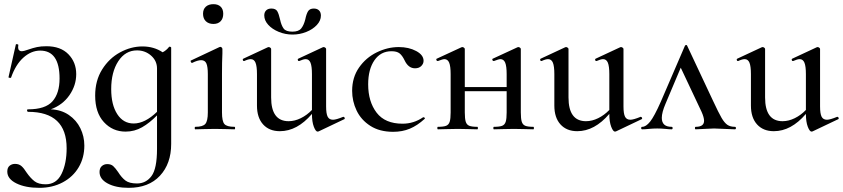

<svg xmlns="http://www.w3.org/2000/svg" viewBox="-20 -621 4048 922"><path d="M385 78Q385 136 358 182Q331 228 281.5 254.5Q232 281 169 281Q102 281 58.5 259.5Q15 238 15 203Q15 184 26 175Q37 166 52 166Q71 166 83 176.5Q95 187 108 208Q127 235 146 249.5Q165 264 199 264Q251 264 275.5 214Q300 164 300 91Q300 -84 115 -84Q111 -84 110 -90Q109 -96 115 -96Q198 -96 232 -134.5Q266 -173 266 -244Q266 -378 173 -378Q130 -378 92.5 -344.5Q55 -311 33 -248Q32 -247 29 -247Q20 -247 21 -251L56 -407Q56 -409 60 -409Q63 -409 66 -407.5Q69 -406 68 -405Q67 -401 67 -394Q67 -384 72 -379.5Q77 -375 83 -375Q95 -375 116 -383Q139 -391 158 -395Q177 -399 203 -399Q271 -399 308.5 -360.5Q346 -322 346 -265Q346 -211 313.5 -164Q281 -117 224 -96Q274 -94 310.5 -69Q347 -44 366 -5Q385 34 385 78Z M795 -397Q797 -397 799.5 -395.5Q802 -394 802 -393V70Q802 165 748 223Q694 281 598 281Q536 281 497 260Q458 239 458 205Q458 186 469 176.5Q480 167 495 167Q513 167 523.5 176.5Q534 186 547 205Q564 232 582.5 246Q601 260 638 260Q681 260 707.5 224.5Q734 189 734 94V-67Q699 -31 662.5 -10Q626 11 583 11Q521 11 479 -34.5Q437 -80 437 -162Q437 -234 470.5 -287.5Q504 -341 556.5 -369.5Q609 -398 664 -398Q719 -398 761 -370Q779 -379 792 -396Q793 -397 795 -397ZM734 -84V-292Q734 -329 705.5 -354Q677 -379 638 -379Q582 -379 548 -327Q514 -275 514 -193Q514 -118 543 -73Q572 -28 622 -28Q676 -28 734 -84Z M918 -12Q954 -12 966 -26Q978 -40 978 -81V-265Q978 -301 971 -316.5Q964 -332 946 -332Q929 -332 903 -319H902Q898 -319 896 -324.5Q894 -330 898 -331L1034 -395L1038 -396Q1042 -396 1045 -392.5Q1048 -389 1048 -386V-365Q1046 -323 1046 -267V-81Q1046 -39 1057.5 -25.5Q1069 -12 1106 -12Q1109 -12 1109 -6Q1109 0 1106 0Q1082 0 1067 -1L1012 -2L957 -1Q942 0 918 0Q915 0 915 -6Q915 -12 918 -12ZM955 -555Q955 -577 968.5 -589Q982 -601 1005 -601Q1027 -601 1039.5 -589Q1052 -577 1052 -555Q1052 -532 1039.5 -519Q1027 -506 1005 -506Q982 -506 968.5 -519Q955 -532 955 -555Z M1629 -60Q1633 -60 1635 -55.5Q1637 -51 1634 -49L1510 10Q1508 11 1505 11Q1496 11 1487 -12.5Q1478 -36 1478 -74Q1407 9 1324 9Q1273 9 1243.5 -23.5Q1214 -56 1214 -114V-265Q1214 -303 1207 -320Q1200 -337 1184 -337Q1172 -337 1153 -328H1151Q1147 -328 1146 -333Q1145 -338 1148 -339L1266 -394L1270 -395Q1274 -395 1278 -392Q1282 -389 1282 -386V-153Q1282 -39 1366 -39Q1395 -39 1424.5 -53.5Q1454 -68 1478 -93V-265Q1478 -303 1471 -320Q1464 -337 1448 -337Q1437 -337 1417 -328H1415Q1411 -328 1410 -333Q1409 -338 1412 -339L1530 -394L1534 -395Q1538 -395 1542 -392Q1546 -389 1546 -386V-110Q1546 -75 1553.5 -60.5Q1561 -46 1579 -46Q1594 -46 1628 -60ZM1446 -528Q1451 -553 1459 -566.5Q1467 -580 1487 -580Q1503 -580 1512 -571Q1521 -562 1521 -546Q1521 -522 1501.5 -501Q1482 -480 1450.5 -467.5Q1419 -455 1385 -455Q1350 -455 1318.5 -468Q1287 -481 1268 -502Q1249 -523 1249 -547Q1249 -562 1258 -571Q1267 -580 1283 -580Q1304 -580 1311.5 -567Q1319 -554 1325 -527Q1331 -499 1342 -484Q1353 -469 1384 -469Q1414 -469 1426.5 -484.5Q1439 -500 1446 -528Z M1671 -185Q1671 -249 1704 -296.5Q1737 -344 1789 -369.5Q1841 -395 1895 -395Q1943 -395 1978.5 -376Q2014 -357 2014 -329Q2014 -315 2003 -304Q1992 -293 1973 -293Q1941 -293 1923 -331Q1912 -354 1899 -364.5Q1886 -375 1860 -375Q1808 -375 1778 -331.5Q1748 -288 1748 -216Q1748 -133 1788.5 -80Q1829 -27 1913 -27Q1967 -27 2012 -58H2014Q2017 -58 2019.5 -55Q2022 -52 2019 -50Q1984 -18 1948 -3Q1912 12 1868 12Q1803 12 1758.5 -16.5Q1714 -45 1692.5 -90Q1671 -135 1671 -185Z M2541 0Q2515 0 2501 -1L2448 -2L2393 -1Q2378 0 2352 0Q2349 0 2349 -6Q2349 -12 2352 -12Q2379 -12 2391.5 -17Q2404 -22 2408.5 -36.5Q2413 -51 2413 -81V-183H2212V-81Q2212 -51 2216.5 -36.5Q2221 -22 2233.5 -17Q2246 -12 2272 -12Q2275 -12 2275 -6Q2275 0 2272 0Q2246 0 2232 -1L2179 -2L2125 -1Q2110 0 2083 0Q2080 0 2080 -6Q2080 -12 2083 -12Q2110 -12 2122.5 -17Q2135 -22 2139.5 -36.5Q2144 -51 2144 -81V-265Q2144 -303 2137 -320Q2130 -337 2114 -337Q2106 -337 2083 -328H2081Q2077 -328 2075.5 -333Q2074 -338 2077 -339L2196 -394L2200 -395Q2204 -395 2208 -392Q2212 -389 2212 -386V-203H2413V-265Q2413 -303 2406 -320Q2399 -337 2383 -337Q2375 -337 2352 -328H2350Q2346 -328 2344.5 -333Q2343 -338 2346 -339L2465 -394L2469 -395Q2473 -395 2477 -392Q2481 -389 2481 -386V-81Q2481 -51 2485.5 -36.5Q2490 -22 2502.5 -17Q2515 -12 2541 -12Q2544 -12 2544 -6Q2544 0 2541 0Z M3057 -60Q3061 -60 3063 -55.5Q3065 -51 3062 -49L2938 10Q2936 11 2933 11Q2924 11 2915 -12.5Q2906 -36 2906 -74Q2835 9 2752 9Q2701 9 2671.5 -23.5Q2642 -56 2642 -114V-265Q2642 -303 2635 -320Q2628 -337 2612 -337Q2600 -337 2581 -328H2579Q2575 -328 2574 -333Q2573 -338 2576 -339L2694 -394L2698 -395Q2702 -395 2706 -392Q2710 -389 2710 -386V-153Q2710 -39 2794 -39Q2823 -39 2852.5 -53.5Q2882 -68 2906 -93V-265Q2906 -303 2899 -320Q2892 -337 2876 -337Q2865 -337 2845 -328H2843Q2839 -328 2838 -333Q2837 -338 2840 -339L2958 -394L2962 -395Q2966 -395 2970 -392Q2974 -389 2974 -386V-110Q2974 -75 2981.5 -60.5Q2989 -46 3007 -46Q3022 -46 3056 -60Z M3509 0Q3493 0 3459 -2Q3425 -4 3409 -4Q3393 -4 3363 -2Q3333 0 3321 0Q3317 0 3317 -6Q3317 -12 3321 -12Q3361 -12 3361 -41Q3361 -57 3349 -84L3249 -296L3176 -123Q3158 -81 3158 -55Q3158 -12 3205 -12Q3210 -12 3210 -6Q3210 0 3205 0Q3194 0 3176 -2Q3154 -4 3136 -4Q3116 -4 3096 -2Q3078 0 3064 0Q3059 0 3059 -6Q3059 -12 3064 -12Q3082 -12 3102 -37Q3122 -62 3153 -132L3269 -401Q3271 -405 3275 -405Q3279 -405 3280 -401L3404 -137Q3431 -79 3445 -55Q3459 -31 3473 -21.5Q3487 -12 3509 -12Q3514 -12 3514 -6Q3514 0 3509 0Z M4001 -60Q4005 -60 4007 -55.5Q4009 -51 4006 -49L3882 10Q3880 11 3877 11Q3868 11 3859 -12.5Q3850 -36 3850 -74Q3779 9 3696 9Q3645 9 3615.5 -23.5Q3586 -56 3586 -114V-265Q3586 -303 3579 -320Q3572 -337 3556 -337Q3544 -337 3525 -328H3523Q3519 -328 3518 -333Q3517 -338 3520 -339L3638 -394L3642 -395Q3646 -395 3650 -392Q3654 -389 3654 -386V-153Q3654 -39 3738 -39Q3767 -39 3796.5 -53.5Q3826 -68 3850 -93V-265Q3850 -303 3843 -320Q3836 -337 3820 -337Q3809 -337 3789 -328H3787Q3783 -328 3782 -333Q3781 -338 3784 -339L3902 -394L3906 -395Q3910 -395 3914 -392Q3918 -389 3918 -386V-110Q3918 -75 3925.5 -60.5Q3933 -46 3951 -46Q3966 -46 4000 -60Z"/></svg>

Font: Cormorant Infant Medium
Style: Regular
Weight: 500
Designer: Christian Thalmann (Catharsis Fonts)
Version: Version 3.000